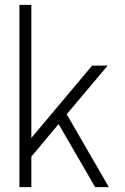

<svg xmlns="http://www.w3.org/2000/svg" viewBox="-20 -770 514 790"><path d="M428 0H371.5L221 -259.5L109 -125.5V0H60V-750H109V-202.5L359 -500H423L254.5 -300Z"/></svg>

Font: Urbanist ExtraLight
Style: Regular
Weight: 200
Designer: Corey Hu
Foundry: Corey Hu
Version: Version 1.330; ttfautohint (v1.8.4.7-5d5b)